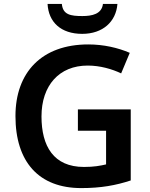

<svg xmlns="http://www.w3.org/2000/svg" viewBox="-20 -951 766 981"><path d="M580 -931H506C500 -879 450 -869 401 -869C342 -869 301 -875 296 -931H223C228 -838 291 -778 400 -778C505 -778 573 -840 580 -931ZM378 -392V-283H522V-111C492 -104 460 -98 409 -98C254 -98 192 -204 192 -356C192 -514 282 -616 428 -616C492 -616 553 -598 599 -576L643 -681C583 -707 509 -724 431 -724C193 -724 59 -581 59 -358C59 -123 179 10 395 10C496 10 572 -4 648 -29V-392Z"/></svg>

Font: Noto Sans Ol Chiki SemiBold
Style: Regular
Weight: 600
Designer: Monotype Design Team, Lewis McGuffie
Foundry: Monotype Imaging Inc.
Version: Version 2.003